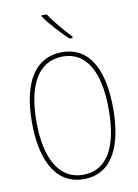

<svg xmlns="http://www.w3.org/2000/svg" viewBox="-102 -1018 788 1094"><g transform="rotate(-10 292.0 -470.5)"><path d="M247 -951H217V-944C250 -894 309 -833 351 -793H369V-802C328 -846 281 -899 247 -951ZM527 -358C527 -576 457 -724 295 -724C141 -724 57 -594 57 -358C57 -164 118 10 293 10C467 10 527 -158 527 -358ZM83 -358C83 -569 152 -699 295 -699C430 -699 501 -576 501 -358C501 -141 434 -15 293 -15C155 -15 83 -146 83 -358Z"/></g></svg>

Font: Noto Sans Thai Cond Thin
Style: Regular
Weight: 100
Width: 3
Designer: Monotype Design Team
Foundry: Monotype Imaging Inc.
Version: Version 2.002